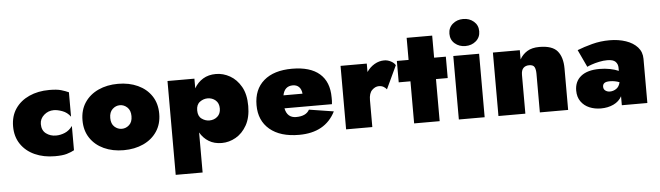

<svg xmlns="http://www.w3.org/2000/svg" viewBox="-54 -943 4764 1386"><g transform="rotate(-5 2328.0 -250.0)"><path d="M231 -230Q231 -184 261.5 -161Q292 -138 333 -138Q366 -138 398 -151.5Q430 -165 453 -197V-21Q429 -8 398.5 1Q368 10 313 10Q231 10 167 -19Q103 -48 66.5 -102Q30 -156 30 -230Q30 -305 66.5 -358.5Q103 -412 167 -441Q231 -470 313 -470Q368 -470 398.5 -461Q429 -452 453 -441V-264Q430 -296 394.5 -309Q359 -322 333 -322Q292 -322 261.5 -295Q231 -268 231 -230Z M533 -230Q533 -305 569 -359Q605 -413 668 -442Q731 -471 811 -471Q891 -471 954 -442Q1017 -413 1053 -359Q1089 -305 1089 -230Q1089 -156 1053 -102Q1017 -48 954 -19Q891 10 811 10Q731 10 668 -19Q605 -48 569 -102Q533 -156 533 -230ZM734 -230Q734 -188 757.5 -166.5Q781 -145 811 -145Q841 -145 864.5 -166.5Q888 -188 888 -230Q888 -272 864.5 -294Q841 -316 811 -316Q781 -316 757.5 -294Q734 -272 734 -230Z M1364 220H1169V-460H1364V-390Q1388 -432 1427.5 -456Q1467 -480 1521 -480Q1574 -480 1622.5 -452.5Q1671 -425 1702.5 -370Q1734 -315 1734 -230Q1734 -146 1702.5 -90.5Q1671 -35 1622.5 -7.5Q1574 20 1521 20Q1467 20 1427.5 -4Q1388 -28 1364 -70ZM1528 -230Q1528 -268 1504 -289Q1480 -310 1446 -310Q1416 -310 1390 -291Q1364 -272 1364 -230Q1364 -188 1390 -169Q1416 -150 1446 -150Q1480 -150 1504 -171Q1528 -192 1528 -230Z M2082 10Q1946 10 1870 -54Q1794 -118 1794 -230Q1794 -344 1867 -407Q1940 -470 2072 -470Q2203 -470 2271 -411Q2339 -352 2339 -239Q2339 -226 2339 -213.5Q2339 -201 2337 -190H1993Q2007 -120 2072 -120Q2144 -120 2168 -165L2346 -137Q2272 10 2082 10ZM2067 -350Q2007 -350 1994 -284H2132Q2129 -316 2112 -333Q2095 -350 2067 -350Z M2742 -262Q2733 -274 2719 -282Q2705 -290 2685 -290Q2659 -290 2636 -267.5Q2613 -245 2613 -195V0H2423V-460H2613V-399Q2636 -433 2669.5 -452.5Q2703 -472 2740 -472Q2765 -472 2788.5 -459.5Q2812 -447 2821 -430Z M2831 -460H2916V-620H3101V-460H3186V-305H3101V0H2916V-305H2831Z M3226 -622Q3226 -666 3257.5 -693Q3289 -720 3334 -720Q3379 -720 3410.5 -693Q3442 -666 3442 -622Q3442 -578 3410.5 -551Q3379 -524 3334 -524Q3289 -524 3257.5 -551Q3226 -578 3226 -622ZM3240 -460H3427V0H3240Z M3827 -280Q3827 -311 3818 -328.5Q3809 -346 3779 -346Q3753 -346 3737.5 -330.5Q3722 -315 3722 -280V0H3527V-460H3722V-393Q3741 -428 3775.5 -449.5Q3810 -471 3864 -471Q3958 -471 3995 -426.5Q4032 -382 4032 -300V0H3827Z M4197 -298 4138 -424Q4186 -443 4246.5 -459Q4307 -475 4373 -475Q4438 -475 4491 -457Q4544 -439 4575 -404.5Q4606 -370 4606 -320V0H4421V-65Q4401 -28 4360.5 -9Q4320 10 4269 10Q4224 10 4186 -6Q4148 -22 4125 -54.5Q4102 -87 4102 -134Q4102 -200 4148.5 -237.5Q4195 -275 4283 -275Q4322 -275 4358 -268Q4394 -261 4421 -249V-272Q4421 -298 4404 -315.5Q4387 -333 4344 -333Q4316 -333 4285 -326.5Q4254 -320 4230 -311.5Q4206 -303 4197 -298ZM4298 -145Q4298 -126 4312 -116Q4326 -106 4344 -106Q4369 -106 4390.5 -120.5Q4412 -135 4419 -167Q4386 -180 4350 -180Q4322 -180 4310 -171Q4298 -162 4298 -145Z"/></g></svg>

Font: Jost* Black
Style: Regular
Weight: 900
Version: Version 3.7